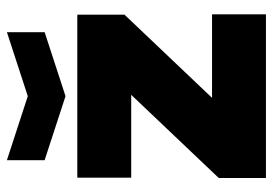

<svg xmlns="http://www.w3.org/2000/svg" viewBox="-140 -670 809 570"><g transform="rotate(-90 265.0 -384.5)"><path d="M22 0V-140L269 -400H23V-560H507V-420L260 -160H508V0ZM455 -769V-657L265 -595L75 -657V-769L265 -707Z"/></g></svg>

Font: Tektur ExtraBold
Style: Regular
Weight: 800
Designer: Adam Jagosz
Foundry: Adam Jagosz
Version: Version 1.005;gftools[0.9.30]